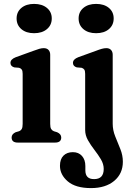

<svg xmlns="http://www.w3.org/2000/svg" viewBox="-20 -730 680 983"><path d="M154.5 -560Q114 -560 89.5 -580.8Q65 -601.5 65 -635.5Q65 -669 89.5 -689.5Q114 -710 154.5 -710Q195.5 -710 220.2 -689.5Q245 -669 245 -635.5Q245 -601.5 220.2 -580.8Q195.5 -560 154.5 -560ZM237 -449.5V-95.5Q237 -77.5 242 -69.5Q247 -61.5 256 -58L272.5 -53Q293.5 -43.5 293.5 -26Q293.5 0 262 0H71Q39.5 0 39.5 -26Q39.5 -43.5 60 -53L77 -58Q86.5 -61.5 91.2 -69.5Q96 -77.5 96 -95.5V-352Q96 -367.5 91.2 -374Q86.5 -380.5 77.5 -383L53 -385Q33.5 -391 33.5 -408Q33.5 -426.5 60.5 -437L149 -469Q168.5 -476.5 181 -480Q193.5 -483.5 204 -483.5Q220 -483.5 228.5 -474.2Q237 -465 237 -449.5ZM472 -560Q431.5 -560 407 -580.8Q382.5 -601.5 382.5 -635.5Q382.5 -669 407 -689.5Q431.5 -710 472 -710Q513 -710 537.5 -689.5Q562 -669 562 -635.5Q562 -601.5 537.5 -580.8Q513 -560 472 -560ZM557 -96.5Q557 -63.5 570 -31.5Q583 0.5 596 32.8Q609 65 609 98Q609 159 564.8 196Q520.5 233 446 233Q367.5 233 327.2 198.8Q287 164.5 287 119Q287 84.5 305 66.8Q323 49 353 49Q382.5 49 399.8 68.5Q417 88 417 120V142Q417 187.5 462 187Q511 187 511 135Q511 110 496.8 86Q482.5 62 463.5 37.5Q444.5 13 430.2 -12.2Q416 -37.5 416 -64.5V-352Q416 -367.5 411.2 -374Q406.5 -380.5 397.5 -383L373 -385Q353.5 -391 353.5 -408Q353.5 -426.5 380.5 -437L469 -469Q488.5 -476.5 501 -480Q513.5 -483.5 524.5 -483.5Q540 -483.5 548.5 -474.2Q557 -465 557 -449.5Z"/></svg>

Font: Fraunces 9pt S050 SemiBold
Style: Regular
Weight: 600
Version: Version 1.000; ttfautohint (v1.8.3)